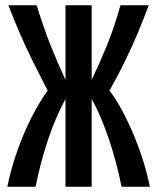

<svg xmlns="http://www.w3.org/2000/svg" viewBox="-20 -713 600 733"><path d="M8 0Q22 -69 46 -137Q70 -205 100.5 -265Q131 -325 162 -367Q132 -425 105.5 -478.5Q79 -532 56 -585Q33 -638 12 -693H120Q146 -608 172.5 -541.5Q199 -475 230 -408V-693H330V-408Q361 -473 388.5 -540.5Q416 -608 440 -693H548Q527 -637 504.5 -583.5Q482 -530 456 -477Q430 -424 398 -367Q422 -336 445 -293.5Q468 -251 488.5 -202.5Q509 -154 525.5 -102.5Q542 -51 552 0H444Q435 -46 422.5 -93Q410 -140 395 -184Q380 -228 363.5 -266.5Q347 -305 330 -335V0H230V-335Q214 -306 197 -267.5Q180 -229 165 -184.5Q150 -140 137.5 -93.5Q125 -47 116 0Z"/></svg>

Font: Ubuntu Sans Mono SemiBold
Style: Regular
Weight: 600
Monospace: yes
Designer: Dalton Maag Ltd
Foundry: Dalton Maag Ltd
Version: Version 1.006